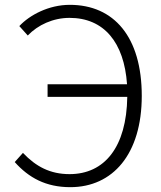

<svg xmlns="http://www.w3.org/2000/svg" viewBox="-20 -762 667 795"><path d="M177 -361H507C504 -153 413 -41 268 -41C188 -41 129 -72 75 -129L41 -91C99 -26 170 13 271 13C447 13 567 -124 567 -365C567 -609 452 -742 269 -742C182 -742 103 -700 60 -654L95 -615C137 -659 200 -688 268 -688C410 -688 494 -587 506 -413H177Z"/></svg>

Font: Noto Sans TC Light
Style: Regular
Weight: 300
Designer: Ryoko NISHIZUKA 西塚涼子 (kana, bopomofo & ideographs); Paul D. Hunt (Latin, Greek & Cyrillic); Sandoll Communications 산돌커뮤니
Foundry: Adobe
Version: Version 2.004;hotconv 1.0.118;makeotfexe 2.5.65603